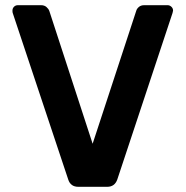

<svg xmlns="http://www.w3.org/2000/svg" viewBox="-20 -720 715 740"><path d="M282 0Q252 0 243 -28L29 -670Q28 -673 28 -679Q28 -688 34 -694Q40 -700 49 -700H138Q151 -700 159 -693Q167 -686 170 -678L337 -166L505 -678Q507 -686 515 -693Q523 -700 536 -700H626Q634 -700 640.5 -694Q647 -688 647 -679L645 -670L432 -28Q422 0 393 0Z"/></svg>

Font: Rubik AZ
Style: Regular
Weight: 500
Designer: Hubert and Fischer
Foundry: Hubert & Fischer
Version: Version 2.000